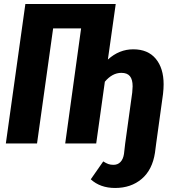

<svg xmlns="http://www.w3.org/2000/svg" viewBox="-20 -713 855 954"><path d="M793 -294Q793 -272 790 -246L756 0L750 46Q737 131 684 176Q631 221 552 221Q478 221 431 178L493 89Q507 98 518 102Q529 106 544 106Q565 106 578.5 92Q592 78 596 52L602 0L637 -253Q639 -275 639 -284Q639 -318 625.5 -334.5Q612 -351 583 -351Q538 -351 501 -307L458 0H304L383 -572H244L164 0H9L106 -693H555L516 -417Q572 -468 642 -468Q715 -468 754 -421Q793 -374 793 -294Z"/></svg>

Font: Fira Sans Extra Condensed
Style: Bold Italic
Weight: 700
Width: 3
Italic angle: -8°
Designer: Carrois Corporate & Edenspiekermann AG
Foundry: Carrois Corporate GbR & Edenspiekermann AG
Version: Version 4.203